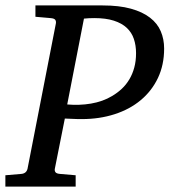

<svg xmlns="http://www.w3.org/2000/svg" viewBox="-37 -691 628 711"><path d="M466.8 -494.1Q466.8 -522.9 458.7 -546.9Q450.7 -570.8 432.4 -587.9Q414.1 -605 384.5 -614.5Q355 -624 312 -624Q302.7 -624 292.2 -623.5Q281.7 -623 273.9 -622.1L211.9 -304.2Q233.9 -302.2 256.1 -303Q278.3 -303.7 299.8 -307.4Q321.3 -311 341.3 -318.1Q361.3 -325.2 378.9 -335.9Q397.9 -347.2 414.1 -362.3Q430.2 -377.4 441.9 -397Q453.6 -416.5 460.2 -440.7Q466.8 -464.8 466.8 -494.1ZM570.8 -511.2Q570.8 -450.7 547.9 -402.3Q524.9 -354 484.1 -320.1Q443.4 -286.1 387.5 -268.1Q331.5 -250 266.1 -250Q258.3 -250 247.6 -250.2Q236.8 -250.5 227.1 -251Q215.3 -251.5 203.1 -252L166 -65.9Q164.6 -58.6 168.5 -53.2Q172.4 -47.9 186 -46.9L243.2 -42V0H-17.1V-42L41 -46.9Q60.5 -48.3 64.9 -65.9L169.9 -604Q171.4 -612.3 167.5 -617.7Q163.6 -623 149.9 -624L94.2 -628.9V-670.9H342.8Q404.3 -670.9 447.5 -658.9Q490.7 -647 518.3 -625.7Q545.9 -604.5 558.3 -575.2Q570.8 -545.9 570.8 -511.2Z"/></svg>

Font: Charis SIL Am
Style: Italic
Weight: 400
Italic angle: -11°
Foundry: SIL International
Version: Version 5.000